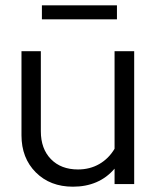

<svg xmlns="http://www.w3.org/2000/svg" viewBox="-20 -694 589 724"><path d="M134 -501V-199Q134 -133 172 -94Q210 -55 274 -55Q319 -55 354.5 -75.5Q390 -96 412 -133V-501H486V0H412V-58Q383 -24 343.5 -7Q304 10 255 10Q169 10 115 -44Q61 -98 61 -184V-501ZM421 -674V-621H138V-674Z"/></svg>

Font: Red Hat Display
Style: Regular
Weight: 400
Designer: Pentagram / MCKL
Foundry: Pentagram / MCKL
Version: Version 1.003; Red Hat Display